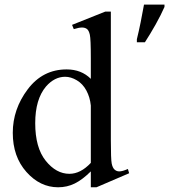

<svg xmlns="http://www.w3.org/2000/svg" viewBox="-20 -798 734 834"><path d="M374.5 -53.5Q338 -17.5 304.8 -1Q271.5 15.5 232.5 15.5Q154 15.5 94.8 -51Q35.5 -117.5 35.5 -221Q35.5 -324 100.5 -410.2Q165.5 -496.5 269.5 -496.5Q333.5 -496.5 374.5 -455.5V-545.5Q374.5 -628.5 370.2 -647.2Q366 -666 357.5 -672.2Q349 -678.5 336 -678.5Q323 -678.5 300.5 -671.5L293 -690L437 -747.5H461.5V-190.5Q461.5 -106.5 465.2 -87.8Q469 -69 477.8 -61.2Q486.5 -53.5 498 -53.5Q512 -53.5 535.5 -64L541 -45.5L399 15.5H374.5ZM374.5 -90.5V-339.5Q371 -375.5 355.2 -404.8Q339.5 -434 313.8 -449.2Q288 -464.5 263 -464.5Q217 -464.5 180 -422.5Q133 -367 133 -263Q133 -156.5 178.5 -99.8Q224 -43 281.5 -43Q330 -43 374.5 -90.5ZM574.5 -627.5Q583 -662 591 -701.5Q599 -741 605.5 -778H694.5V-768Q687.5 -752 677.5 -732Q667.5 -712 655.8 -691.2Q644 -670.5 632 -650.5Q620 -630.5 609.5 -614.5H574.5Z"/></svg>

Font: MM Phetkon
Style: Regular
Weight: 400
Designer: Khon Soe Zaw Thu
Version: Version 1.00 July 15, 2016, initial release